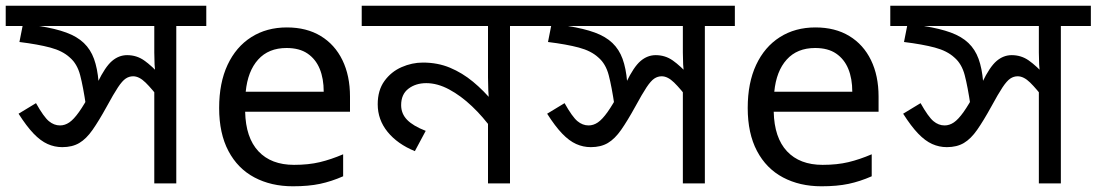

<svg xmlns="http://www.w3.org/2000/svg" viewBox="-30 -642 3838 672"><path d="M692 -622V-551H587V0H510V-353L533 -290Q502 -331 479.5 -353Q457 -375 436 -375Q422 -375 410 -367Q398 -359 383 -336.5Q368 -314 343 -268Q316 -219 294 -187.5Q272 -156 247.5 -141.5Q223 -127 188 -127Q161 -127 136.5 -138Q112 -149 87.5 -174.5Q63 -200 35 -244L96 -281Q123 -233 141 -218Q159 -203 180 -203Q197 -203 212.5 -213.5Q228 -224 246.5 -250Q265 -276 289 -321L312 -354Q338 -408 362 -428.5Q386 -449 415 -449Q448 -449 474.5 -430.5Q501 -412 536 -374L516 -373Q512 -396 511 -416.5Q510 -437 510 -458V-551H-10V-622ZM271 -271Q261 -339 250.5 -379Q240 -419 214 -441Q189 -464 146 -475.5Q103 -487 38 -495L53 -571L107 -551Q164 -542 202 -528Q240 -514 263.5 -491.5Q287 -469 299 -436Q311 -403 315 -356Z M974 -546Q1043 -546 1092.5 -516Q1142 -486 1168.5 -431.5Q1195 -377 1195 -304V-251H828Q830 -160 874.5 -112.5Q919 -65 999 -65Q1050 -65 1089.5 -74.5Q1129 -84 1171 -102V-25Q1130 -7 1090 1.5Q1050 10 995 10Q919 10 860.5 -21Q802 -52 769.5 -113.5Q737 -175 737 -264Q737 -352 766.5 -415Q796 -478 849.5 -512Q903 -546 974 -546ZM973 -474Q910 -474 873.5 -433.5Q837 -393 830 -321H1103Q1103 -367 1089 -401Q1075 -435 1046.5 -454.5Q1018 -474 973 -474Z M1860 -622V-551H1755V0H1678V-243L1694 -187Q1661 -233 1622 -270Q1583 -307 1542 -329Q1501 -351 1462 -351Q1425 -351 1399.5 -331.5Q1374 -312 1374 -274Q1374 -244 1395 -222.5Q1416 -201 1460 -184L1422 -113Q1361 -138 1326.5 -180.5Q1292 -223 1292 -277Q1292 -326 1315.5 -358.5Q1339 -391 1375.5 -407Q1412 -423 1450 -423Q1502 -423 1545 -405Q1588 -387 1625.5 -356Q1663 -325 1697 -284L1683 -280Q1680 -303 1679 -325.5Q1678 -348 1678 -371V-551H1236V-622Z M2542 -622V-551H2437V0H2360V-353L2383 -290Q2352 -331 2329.5 -353Q2307 -375 2286 -375Q2272 -375 2260 -367Q2248 -359 2233 -336.5Q2218 -314 2193 -268Q2166 -219 2144 -187.5Q2122 -156 2097.5 -141.5Q2073 -127 2038 -127Q2011 -127 1986.5 -138Q1962 -149 1937.5 -174.5Q1913 -200 1885 -244L1946 -281Q1973 -233 1991 -218Q2009 -203 2030 -203Q2047 -203 2062.5 -213.5Q2078 -224 2096.5 -250Q2115 -276 2139 -321L2162 -354Q2188 -408 2212 -428.5Q2236 -449 2265 -449Q2298 -449 2324.5 -430.5Q2351 -412 2386 -374L2366 -373Q2362 -396 2361 -416.5Q2360 -437 2360 -458V-551H1840V-622ZM2121 -271Q2111 -339 2100.5 -379Q2090 -419 2064 -441Q2039 -464 1996 -475.5Q1953 -487 1888 -495L1903 -571L1957 -551Q2014 -542 2052 -528Q2090 -514 2113.5 -491.5Q2137 -469 2149 -436Q2161 -403 2165 -356Z M2824 -546Q2893 -546 2942.5 -516Q2992 -486 3018.5 -431.5Q3045 -377 3045 -304V-251H2678Q2680 -160 2724.5 -112.5Q2769 -65 2849 -65Q2900 -65 2939.5 -74.5Q2979 -84 3021 -102V-25Q2980 -7 2940 1.5Q2900 10 2845 10Q2769 10 2710.5 -21Q2652 -52 2619.5 -113.5Q2587 -175 2587 -264Q2587 -352 2616.5 -415Q2646 -478 2699.5 -512Q2753 -546 2824 -546ZM2823 -474Q2760 -474 2723.5 -433.5Q2687 -393 2680 -321H2953Q2953 -367 2939 -401Q2925 -435 2896.5 -454.5Q2868 -474 2823 -474Z M3788 -622V-551H3683V0H3606V-353L3629 -290Q3598 -331 3575.5 -353Q3553 -375 3532 -375Q3518 -375 3506 -367Q3494 -359 3479 -336.5Q3464 -314 3439 -268Q3412 -219 3390 -187.5Q3368 -156 3343.5 -141.5Q3319 -127 3284 -127Q3257 -127 3232.5 -138Q3208 -149 3183.5 -174.5Q3159 -200 3131 -244L3192 -281Q3219 -233 3237 -218Q3255 -203 3276 -203Q3293 -203 3308.5 -213.5Q3324 -224 3342.5 -250Q3361 -276 3385 -321L3408 -354Q3434 -408 3458 -428.5Q3482 -449 3511 -449Q3544 -449 3570.5 -430.5Q3597 -412 3632 -374L3612 -373Q3608 -396 3607 -416.5Q3606 -437 3606 -458V-551H3086V-622ZM3367 -271Q3357 -339 3346.5 -379Q3336 -419 3310 -441Q3285 -464 3242 -475.5Q3199 -487 3134 -495L3149 -571L3203 -551Q3260 -542 3298 -528Q3336 -514 3359.5 -491.5Q3383 -469 3395 -436Q3407 -403 3411 -356Z"/></svg>

Font: lbangla05
Style: Book
Weight: 400
Designer: Jelle Bosma - Monotype Design Team
Foundry: Monotype Imaging Inc.
Version: Version 2.003